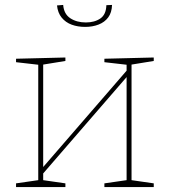

<svg xmlns="http://www.w3.org/2000/svg" viewBox="-20 -758 688 778"><path d="M45 0V-15L142 -29L135 -21V-502L141 -495L45 -506V-520L245 -525V-511L147 -495L155 -502V-74L147 -72L502 -482L493 -465V-502L499 -495L403 -506V-520L603 -525V-511L505 -495L513 -502V-21L506 -29L603 -15V0H403V-15L500 -29L493 -21V-452L502 -456L147 -46L155 -61V-21L148 -29L245 -15V0ZM325 -649Q295 -649 270.5 -658Q246 -667 230 -686.5Q214 -706 211 -736L236 -738Q239 -701 265 -684Q291 -667 328 -667Q363 -667 386.5 -683Q410 -699 411 -737L434 -738Q433 -707 418.5 -687.5Q404 -668 379.5 -658.5Q355 -649 325 -649Z"/></svg>

Font: Bitter Thin
Style: Regular
Weight: 100
Designer: Sol Matas, and Bitter project Authors
Foundry: Sol Matas
Version: Version 2.002